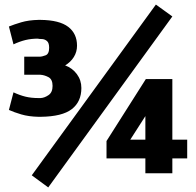

<svg xmlns="http://www.w3.org/2000/svg" viewBox="-20 -753 859 840"><path d="M148 -242Q105 -243 73 -252.5Q41 -262 19 -272L39 -349Q67 -336 92 -330Q117 -324 148 -324H149Q153 -324 158 -324Q175 -325 192.5 -337Q210 -349 210 -377Q210 -406 192 -415.5Q174 -425 156 -426H86V-505H153Q164 -505 179.5 -511Q195 -517 195 -544Q195 -565 186 -573Q177 -581 165.5 -582Q154 -583 148 -583V-584Q117 -584 92 -578Q67 -572 39 -559L19 -637Q41 -646 73 -655.5Q105 -665 148 -666H149Q153 -666 158 -666Q240 -665 278.5 -635.5Q317 -606 317 -553Q317 -526 303 -503.5Q289 -481 265 -467Q297 -455 316.5 -428.5Q336 -402 336 -368Q336 -308 294 -275.5Q252 -243 158 -242Q153 -242 149 -242ZM662 -733 734 -681 191 67 119 14ZM618 -407H734V-142H799V-60H734V5H616V-60H446V-136ZM616 -142V-245L550 -142Z"/></svg>

Font: Epunda Sans Black
Style: Regular
Weight: 900
Designer: Simon Atzbach
Foundry: typofactur
Version: Version 2.204; ttfautohint (v1.8.4.7-5d5b)